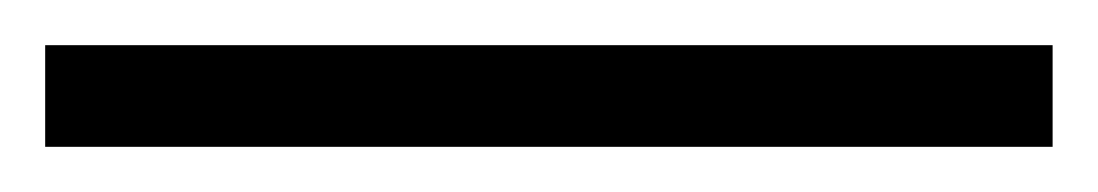

<svg xmlns="http://www.w3.org/2000/svg" viewBox="-24 -825 486 85"><path d="M442 -760H-4V-805H442Z"/></svg>

Font: Noto Sans Khmer Condensed Light
Style: Regular
Weight: 300
Width: 3
Designer: Danh Hong and the Monotype Design Team
Foundry: Monotype Imaging Inc.
Version: Version 2.004; ttfautohint (v1.8.4.7-5d5b)